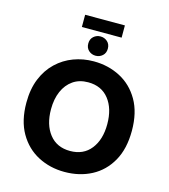

<svg xmlns="http://www.w3.org/2000/svg" viewBox="-140 -1089 1069 1213"><g transform="rotate(15 395.0 -482.5)"><path d="M395 14Q300 14 221.5 -27Q143 -68 96.5 -148.5Q50 -229 50 -347Q50 -436 77.5 -503.5Q105 -571 153.5 -617Q202 -663 264 -686Q326 -709 395 -709Q490 -709 568.5 -668Q647 -627 693.5 -546.5Q740 -466 740 -347Q740 -229 694.5 -148.5Q649 -68 571 -27Q493 14 395 14ZM395 -123Q482 -123 530.5 -184.5Q579 -246 579 -347Q579 -449 530.5 -510.5Q482 -572 395 -572Q337 -572 296 -543.5Q255 -515 233 -464.5Q211 -414 211 -347Q211 -246 259.5 -184.5Q308 -123 395 -123ZM265 -899V-979H525V-899ZM395 -746Q369 -746 350 -763Q331 -780 331 -809Q331 -838 350 -855Q369 -872 395 -872Q421 -872 440 -855Q459 -838 459 -809Q459 -780 440 -763Q421 -746 395 -746Z"/></g></svg>

Font: Ubuntu Sans ExtraBold
Style: Regular
Weight: 800
Designer: Dalton Maag Ltd
Foundry: Dalton Maag Ltd
Version: Version 1.006; ttfautohint (v1.8.4.7-5d5b)